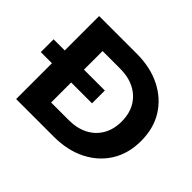

<svg xmlns="http://www.w3.org/2000/svg" viewBox="-153 -922 1145 1145"><g transform="rotate(45 419.5 -350.0)"><path d="M96 0V-700H414Q528 -700 615 -656.5Q702 -613 751 -535Q800 -457 800 -350Q800 -244 751 -165.5Q702 -87 615 -43.5Q528 0 414 0ZM258 -133H406Q476 -133 527.5 -159.5Q579 -186 607.5 -235Q636 -284 636 -350Q636 -417 607.5 -465.5Q579 -514 527.5 -540.5Q476 -567 406 -567H258ZM2 -302V-410H434V-302Z"/></g></svg>

Font: Montserrat Z
Style: Bold
Weight: 700
Designer: Julieta Ulanovsky
Foundry: Julieta Ulanovsky
Version: Version 8.000